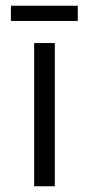

<svg xmlns="http://www.w3.org/2000/svg" viewBox="-20 -649 310 669"><path d="M171 0H99V-499H171V0ZM18 -576H251V-629H18V-576Z"/></svg>

Font: Maven Pro
Style: Regular
Weight: 400
Designer: Joe Prince
Foundry: Joe Prince
Version: Version 1.003